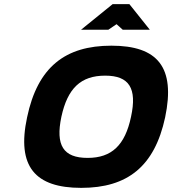

<svg xmlns="http://www.w3.org/2000/svg" viewBox="-20 -900 833 929"><path d="M373 9C150 9 60 -94 111 -332C162 -576 296 -679 519 -679C743 -679 830 -575 779 -332C728 -95 597 9 373 9ZM277 -335C248 -197 286 -136 404 -136C520 -136 585 -197 614 -335C644 -473 605 -534 489 -534C371 -534 307 -473 277 -335ZM372 -756H504L544 -783L574 -756H705L606 -880H525Z"/></svg>

Font: LT Wave Text Black Italic
Style: Regular
Weight: 900
Designer: Daniel Lyons
Version: Version 2.5 (Glyphs App)